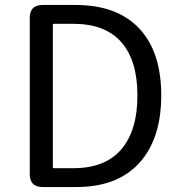

<svg xmlns="http://www.w3.org/2000/svg" viewBox="-20 -754 727 774"><path d="M152 0Q100 0 100 -52V-682Q100 -734 152 -734H284Q452 -734 541 -639.5Q630 -545 630 -369.5Q630 -194 541.5 -97Q453 0 288 0ZM193 -81Q193 -76 198 -76H276Q404 -76 469 -152Q534 -228 534 -369Q534 -510 469 -584Q404 -658 276 -658H198Q193 -658 193 -653Z"/></svg>

Font: Resource Han Rounded JP
Style: Regular
Weight: 400
Designer: Cyano Hao (round all glyphs); Ryoko NISHIZUKA 西塚涼子 (kana, bopomofo & ideographs); Paul D. Hunt (Latin, Greek & Cyrillic)
Foundry: Cyano Hao
Version: 0.990